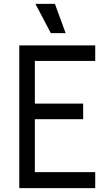

<svg xmlns="http://www.w3.org/2000/svg" viewBox="-20 -966 560 986"><path d="M469 -733H79V0H469V-82H159V-354H407V-434H159V-653H469ZM162 -946 241 -796H317L262 -946Z"/></svg>

Font: Kreadon Medium
Style: Regular
Weight: 500
Designer: kohakuno
Foundry: StudioGnu
Version: Version 1.000;Glyphs 3.1.2 (3151)